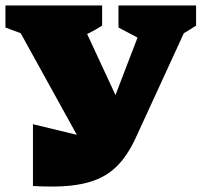

<svg xmlns="http://www.w3.org/2000/svg" viewBox="-43 -680 740 705"><path d="M78 3V-224L239 -185L33 -558L-23 -579V-660H332V-586Q306 -569 277 -555L381 -331L462 -542L392 -579V-660H677V-586Q654 -571 632 -558L455 -173Q425 -108 385.5 -69Q346 -30 288.5 -12.5Q231 5 147 5Q131 5 113.5 4.5Q96 4 78 3Z"/></svg>

Font: Piazzolla Black
Style: Regular
Weight: 900
Designer: Juan Pablo del Peral
Foundry: Huerta Tipografica
Version: Version 1.330